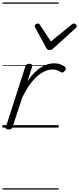

<svg xmlns="http://www.w3.org/2000/svg" viewBox="-20 -1030 639 1550"><path d="M50 15Q38 15 30.5 10Q23 5 28 -7L185 -494Q190 -506 196.5 -510.5Q203 -515 216 -515Q232 -515 237.5 -508.5Q243 -502 239 -490L202 -374Q230 -416 258.5 -444Q287 -472 314.5 -488.5Q342 -505 367.5 -512Q393 -519 416 -519Q445 -519 469.5 -510Q494 -501 505 -489Q512 -483 511.5 -476Q511 -469 503 -458Q494 -447 487 -445Q480 -443 473 -447Q460 -456 442.5 -462.5Q425 -469 402 -469Q374 -469 344 -456Q314 -443 282.5 -416Q251 -389 219.5 -345.5Q188 -302 159 -241L81 -4Q78 6 71 10.5Q64 15 50 15ZM577 -840Q586 -840 592.5 -833.5Q599 -827 599 -819Q599 -813 596.5 -809.5Q594 -806 590 -802L410 -639Q402 -631 394.5 -628.5Q387 -626 379 -626Q372 -626 366 -629Q360 -632 355 -641L266 -804Q263 -808 261.5 -812Q260 -816 260 -820Q260 -829 269 -834.5Q278 -840 284 -840Q291 -840 295 -837.5Q299 -835 302 -830L391 -695L556 -830Q563 -835 567 -837.5Q571 -840 577 -840ZM0 490H453V500H0ZM0 -20H453V0H0ZM0 -505H453V-500H0ZM0 -1010H453V-1000H0Z"/></svg>

Font: Playwrite MX Guides
Style: Regular
Weight: 400
Designer: Veronika Burian, José Scaglione
Foundry: TypeTogether
Version: Version 1.003